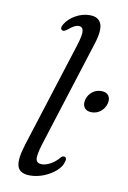

<svg xmlns="http://www.w3.org/2000/svg" viewBox="-83 -769 554 829"><g transform="rotate(10 193.5 -355.0)"><path d="M285.5 -602 137 -134Q121 -82 124.5 -64.8Q128 -47.5 150 -47.5Q168.5 -47.5 189.5 -59.8Q210.5 -72 225 -90Q233 -99 241 -97Q253.5 -93.5 247 -75Q242 -54 220.5 -34.8Q199 -15.5 168.8 -3.2Q138.5 9 107.5 9Q63 9 53 -20.8Q43 -50.5 65 -119.5L211.5 -580.5Q227 -629.5 223.5 -646.5Q220 -663.5 203.5 -663.5Q186.5 -663.5 161 -641.5Q154 -636 148 -633Q142 -630 136.5 -632.5Q124.5 -639 136.5 -659Q151 -683.5 180.8 -700.5Q210.5 -717.5 243.5 -717.5Q281 -717.5 292.8 -690Q304.5 -662.5 285.5 -602ZM323 -306Q300.5 -306 290.8 -319.8Q281 -333.5 286.5 -355Q292 -376 309.2 -389.8Q326.5 -403.5 349 -403.5Q371.5 -403.5 381 -389.8Q390.5 -376 385 -355Q379.5 -334 362.5 -320Q345.5 -306 323 -306Z"/></g></svg>

Font: Fraunces 9pt Soft Light
Style: Italic
Weight: 300
Italic angle: -16°
Version: Version 1.000;[0bf87f6ff]